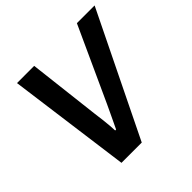

<svg xmlns="http://www.w3.org/2000/svg" viewBox="-174 -849 1011 1011"><g transform="rotate(-45 332.0 -343.0)"><path d="M178 0 86 -686H214L261 -284Q265 -256 268 -229Q271 -202 273 -180Q275 -158 275 -144H282Q291 -163 302.5 -187Q314 -211 325 -234.5Q336 -258 344 -275L532 -686H664L329 0Z"/></g></svg>

Font: Archivo SemiCondensed SemiBold
Style: Italic
Weight: 600
Width: 4
Italic angle: -10°
Designer: Hector Gatti
Foundry: Omnibus-Type
Version: Version 2.001